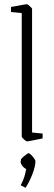

<svg xmlns="http://www.w3.org/2000/svg" viewBox="-20 -660 258 910"><path d="M107 10Q104 10 93.5 0.5Q83 -9 83 -13V-598L32 -603V-627Q32 -627 49 -630Q66 -633 84.5 -636.5Q103 -640 108 -640Q111 -640 121.5 -630.5Q132 -621 132 -618V-32L182 -27V-4Q182 -4 165 -0.5Q148 3 130 6.5Q112 10 107 10ZM101 230 78 218Q91 194 96 176Q101 158 104 142Q91 134 84 123.5Q77 113 78 105L80 94Q81 92 88.5 85Q96 78 104.5 72Q113 66 116 66Q119 66 127 73.5Q135 81 141.5 90.5Q148 100 148 104Q148 128 133.5 165.5Q119 203 101 230Z"/></svg>

Font: Grenze Gotisch ExtraLight
Style: Regular
Weight: 200
Designer: Renata Polastri
Foundry: Omnibus-Type
Version: Version 1.001